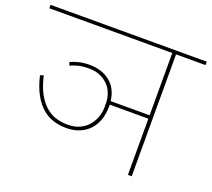

<svg xmlns="http://www.w3.org/2000/svg" viewBox="-139 -851 1108 1005"><g transform="rotate(20 415.0 -349.0)"><path d="M277 -120Q239 -120 205 -130.5Q171 -141 142 -166Q113 -191 90.5 -232Q68 -273 54 -333L73 -339Q86 -280 107.5 -241.5Q129 -203 156 -180Q183 -157 214 -148Q245 -139 278 -139Q315 -139 343 -151.5Q371 -164 390 -185.5Q409 -207 419 -235Q429 -263 429 -293V-312Q429 -339 420 -364.5Q411 -390 392.5 -410Q374 -430 346.5 -442Q319 -454 282 -454Q252 -454 227.5 -448.5Q203 -443 182 -432L175 -450Q195 -460 221.5 -466.5Q248 -473 280 -473Q349 -473 394.5 -436.5Q440 -400 448 -332H665V-679H-20V-698H850V-679H686V0H665V-313H450V-303Q450 -264 439 -230.5Q428 -197 406 -172.5Q384 -148 351.5 -134Q319 -120 277 -120Z"/></g></svg>

Font: IBM Plex Sans Devanagari Thin
Style: Regular
Weight: 100
Designer: Mike Abbink, Paul van der Laan, Pieter van Rosmalen, Erin McLaughlin
Foundry: Bold Monday
Version: Version 1.1